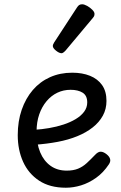

<svg xmlns="http://www.w3.org/2000/svg" viewBox="-20 -859 566 898"><path d="M288 19Q213 19 163 -14Q113 -47 88 -102.5Q63 -158 63 -227Q63 -292 81.5 -345.5Q100 -399 133.5 -438Q167 -477 214 -498Q261 -519 318 -519Q365 -519 401 -504.5Q437 -490 457.5 -461Q478 -432 478 -387Q478 -349 461 -318Q444 -287 413.5 -263Q383 -239 341.5 -222Q300 -205 249.5 -195.5Q199 -186 143 -182L142 -252Q175 -254 210 -260Q245 -266 277 -276.5Q309 -287 334 -302Q359 -317 373.5 -336.5Q388 -356 388 -380Q388 -412 366.5 -425.5Q345 -439 310 -439Q277 -439 248.5 -425.5Q220 -412 198 -386Q176 -360 163.5 -324Q151 -288 151 -243Q151 -187 168 -146.5Q185 -106 216.5 -83.5Q248 -61 292 -61Q323 -61 345 -70Q367 -79 385.5 -96Q404 -113 425 -135Q439 -150 451.5 -149.5Q464 -149 478 -138Q492 -127 495 -115Q498 -103 489 -90Q463 -51 429 -27Q395 -3 359 8Q323 19 288 19ZM268 -610Q257 -610 242 -622Q227 -634 227 -644Q227 -647 228 -650Q229 -653 233 -660L340 -824Q345 -832 350.5 -835.5Q356 -839 364 -839Q374 -839 387.5 -831.5Q401 -824 411.5 -813.5Q422 -803 422 -794Q422 -787 419.5 -782.5Q417 -778 410 -770L287 -623Q275 -610 268 -610Z"/></svg>

Font: Playwrite GB J
Style: Regular
Weight: 400
Designer: Veronika Burian, José Scaglione
Foundry: TypeTogether
Version: Version 1.002